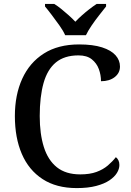

<svg xmlns="http://www.w3.org/2000/svg" viewBox="-20 -951 669 981"><path d="M372 10Q268 10 197.5 -36Q127 -82 91.5 -164.5Q56 -247 56 -358Q56 -466 93.5 -548.5Q131 -631 204 -677.5Q277 -724 384 -724Q455 -724 501.5 -709Q548 -694 570.5 -668.5Q593 -643 593 -611Q593 -578 566 -557Q539 -536 496 -536Q496 -568 485 -598Q474 -628 449 -648Q424 -668 381 -668Q309 -668 265.5 -632Q222 -596 202.5 -526.5Q183 -457 183 -358Q183 -267 204 -200Q225 -133 270.5 -96.5Q316 -60 390 -60Q439 -60 473 -72.5Q507 -85 531 -105.5Q555 -126 572 -148Q580 -142 585 -132Q590 -122 590 -108Q590 -88 577.5 -67.5Q565 -47 539 -29.5Q513 -12 471.5 -1Q430 10 372 10ZM313 -771Q303 -794 284 -820.5Q265 -847 245.5 -873Q226 -899 210 -918V-931H257Q275 -920 294 -904.5Q313 -889 331.5 -872.5Q350 -856 365 -840Q380 -856 398.5 -872.5Q417 -889 437 -904.5Q457 -920 474 -931H522V-918Q507 -899 486.5 -873Q466 -847 448 -820.5Q430 -794 419 -771Z"/></svg>

Font: Noto Serif Armenian Medium
Style: Regular
Weight: 500
Version: Version 2.007